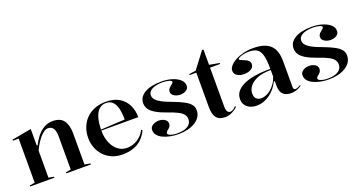

<svg xmlns="http://www.w3.org/2000/svg" viewBox="-41 -1243 3437 1837"><g transform="rotate(-20 1678.0 -324.5)"><path d="M656 -10V0H405V-10L458 -20V-359Q458 -412 440 -439Q422 -466 388 -466Q365 -466 341.5 -448.5Q318 -431 296.5 -403.5Q275 -376 258 -347Q241 -318 231 -294V-20L284 -10V0H37V-10L91 -20V-468H33V-479L231 -515V-351L239 -344Q264 -395 295.5 -433.5Q327 -472 366 -493.5Q405 -515 452 -515Q493 -515 521 -502.5Q549 -490 565.5 -466.5Q582 -443 590 -410.5Q598 -378 598 -339V-20Z M992 -515Q1075 -515 1129 -482Q1183 -449 1210 -394Q1237 -339 1237 -270H858V-280L1107 -293Q1107 -360 1095 -407Q1083 -454 1057.5 -478.5Q1032 -503 991 -503Q951 -503 921.5 -477Q892 -451 876.5 -398.5Q861 -346 861 -264Q861 -219 872.5 -177.5Q884 -136 906.5 -102.5Q929 -69 962 -49.5Q995 -30 1039 -30Q1066 -30 1093 -38Q1120 -46 1144 -61Q1168 -76 1188 -97.5Q1208 -119 1221 -148L1232 -138Q1209 -91 1179.5 -61Q1150 -31 1116 -14.5Q1082 2 1047 8.5Q1012 15 978 15Q916 15 868 -6Q820 -27 786.5 -63.5Q753 -100 735.5 -146.5Q718 -193 718 -243Q718 -306 738.5 -356Q759 -406 795.5 -441.5Q832 -477 882 -496Q932 -515 992 -515Z M1546 15Q1500 15 1459 6.5Q1418 -2 1386.5 -17.5Q1355 -33 1337 -55.5Q1319 -78 1319 -107Q1319 -129 1332 -143Q1345 -157 1365.5 -164.5Q1386 -172 1407 -172Q1430 -172 1449.5 -165Q1469 -158 1481 -145Q1493 -132 1493 -112Q1493 -98 1487 -86.5Q1481 -75 1468 -64Q1452 -52 1446.5 -44.5Q1441 -37 1441 -28Q1441 -21 1453 -13.5Q1465 -6 1487 -1Q1509 4 1539 4Q1580 4 1612 -6Q1644 -16 1662.5 -36.5Q1681 -57 1681 -89Q1681 -115 1665.5 -136Q1650 -157 1614 -176Q1578 -195 1515 -216Q1444 -241 1402.5 -266Q1361 -291 1343.5 -318.5Q1326 -346 1326 -378Q1326 -441 1388.5 -478Q1451 -515 1559 -515Q1617 -515 1666 -500Q1715 -485 1745 -458.5Q1775 -432 1775 -395Q1775 -375 1763 -361.5Q1751 -348 1731.5 -341Q1712 -334 1691 -334Q1675 -334 1659 -338Q1643 -342 1630 -349.5Q1617 -357 1609 -368.5Q1601 -380 1601 -394Q1601 -423 1631 -444Q1647 -456 1653 -463Q1659 -470 1659 -477Q1659 -482 1652.5 -487Q1646 -492 1633.5 -495.5Q1621 -499 1604 -501.5Q1587 -504 1567 -504Q1526 -504 1493 -495Q1460 -486 1440.5 -468.5Q1421 -451 1421 -424Q1421 -398 1441 -376.5Q1461 -355 1497.5 -336Q1534 -317 1585 -299Q1660 -271 1703.5 -247.5Q1747 -224 1766 -199Q1785 -174 1785 -143Q1785 -103 1765.5 -74Q1746 -45 1713 -25Q1680 -5 1637 5Q1594 15 1546 15Z M2021 15Q1958 15 1931 -21Q1904 -57 1904 -129V-480H1836V-490L1905 -500L2029 -664H2044V-509L2147 -490V-480H2044V-83Q2044 -48 2054.5 -32.5Q2065 -17 2083 -17Q2099 -17 2114 -27.5Q2129 -38 2144 -54L2147 -40Q2136 -30 2121.5 -20Q2107 -10 2091 -2Q2075 6 2057.5 10.5Q2040 15 2021 15Z M2493 -515Q2553 -515 2596.5 -502Q2640 -489 2668 -462Q2696 -435 2709 -394Q2722 -353 2722 -298V-34Q2722 -22 2727.5 -15Q2733 -8 2743 -8Q2753 -8 2767.5 -14Q2782 -20 2797 -30V-20Q2784 -10 2766.5 -2Q2749 6 2729.5 10.5Q2710 15 2691 15Q2641 15 2611.5 -11.5Q2582 -38 2582 -98Q2582 -114 2582 -121.5Q2582 -129 2582 -133.5Q2582 -138 2582 -144L2574 -150Q2555 -111 2529.5 -80.5Q2504 -50 2473 -28.5Q2442 -7 2409 4Q2376 15 2343 15Q2306 15 2276 2Q2246 -11 2228 -36Q2210 -61 2210 -97Q2210 -181 2305.5 -226.5Q2401 -272 2582 -272Q2582 -357 2570 -406Q2558 -455 2528.5 -476Q2499 -497 2444 -497Q2411 -497 2385 -490.5Q2359 -484 2344 -476Q2329 -468 2329 -461Q2329 -456 2340 -450Q2351 -444 2378 -434Q2431 -415 2431 -377Q2431 -345 2402 -327.5Q2373 -310 2331 -310Q2290 -310 2261.5 -327.5Q2233 -345 2233 -379Q2233 -404 2254 -428Q2275 -452 2311.5 -472Q2348 -492 2395 -503.5Q2442 -515 2493 -515ZM2582 -260Q2498 -260 2444 -238Q2390 -216 2364 -181.5Q2338 -147 2338 -107Q2338 -83 2347 -67.5Q2356 -52 2371 -44.5Q2386 -37 2406 -37Q2428 -37 2452.5 -46Q2477 -55 2501 -74Q2525 -93 2546.5 -122Q2568 -151 2582 -192Z M3077 15Q3031 15 2990 6.5Q2949 -2 2917.5 -17.5Q2886 -33 2868 -55.5Q2850 -78 2850 -107Q2850 -129 2863 -143Q2876 -157 2896.5 -164.5Q2917 -172 2938 -172Q2961 -172 2980.5 -165Q3000 -158 3012 -145Q3024 -132 3024 -112Q3024 -98 3018 -86.5Q3012 -75 2999 -64Q2983 -52 2977.5 -44.5Q2972 -37 2972 -28Q2972 -21 2984 -13.5Q2996 -6 3018 -1Q3040 4 3070 4Q3111 4 3143 -6Q3175 -16 3193.5 -36.5Q3212 -57 3212 -89Q3212 -115 3196.5 -136Q3181 -157 3145 -176Q3109 -195 3046 -216Q2975 -241 2933.5 -266Q2892 -291 2874.5 -318.5Q2857 -346 2857 -378Q2857 -441 2919.5 -478Q2982 -515 3090 -515Q3148 -515 3197 -500Q3246 -485 3276 -458.5Q3306 -432 3306 -395Q3306 -375 3294 -361.5Q3282 -348 3262.5 -341Q3243 -334 3222 -334Q3206 -334 3190 -338Q3174 -342 3161 -349.5Q3148 -357 3140 -368.5Q3132 -380 3132 -394Q3132 -423 3162 -444Q3178 -456 3184 -463Q3190 -470 3190 -477Q3190 -482 3183.5 -487Q3177 -492 3164.5 -495.5Q3152 -499 3135 -501.5Q3118 -504 3098 -504Q3057 -504 3024 -495Q2991 -486 2971.5 -468.5Q2952 -451 2952 -424Q2952 -398 2972 -376.5Q2992 -355 3028.5 -336Q3065 -317 3116 -299Q3191 -271 3234.5 -247.5Q3278 -224 3297 -199Q3316 -174 3316 -143Q3316 -103 3296.5 -74Q3277 -45 3244 -25Q3211 -5 3168 5Q3125 15 3077 15Z"/></g></svg>

Font: Kalnia Medium
Style: Regular
Weight: 500
Designer: Frida Medrano
Foundry: Frida Medrano
Version: Version 1.105